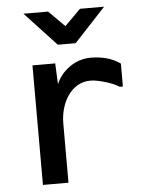

<svg xmlns="http://www.w3.org/2000/svg" viewBox="-53 -790 605 816"><g transform="rotate(-5 250.0 -382.0)"><path d="M194 -526 198 -437Q216 -480 256.5 -508.5Q297 -537 347 -537Q380 -537 411.5 -529Q443 -521 472 -501V-403H459Q448 -410 433 -416.5Q418 -423 401 -428Q384 -433 367.5 -436.5Q351 -440 337 -440Q306 -440 282 -426Q258 -412 241 -388Q224 -364 215 -333Q206 -302 206 -269V-16H97V-526ZM212 -604 78 -748H183L251 -680L319 -748H422L288 -604Z"/></g></svg>

Font: D2Coding
Style: Bold
Weight: 700
Monospace: yes
Designer: Yong-Rak Park; Jeong-Hwan Yoon; Sang-Min Lee;
Foundry: NHN Corporation
Version: Version 1.3.2; Build 20180524